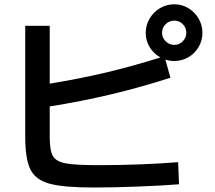

<svg xmlns="http://www.w3.org/2000/svg" viewBox="-20 -834 978 873"><path d="M94.7 -212.9V-716.8H206.1V-453.6Q344.7 -476.6 459.7 -503.7Q574.7 -530.8 709.5 -572.8Q679.2 -589.4 660.9 -619.1Q642.6 -648.9 642.6 -684.6Q642.6 -719.7 660.2 -749.5Q677.7 -779.3 707.5 -796.9Q737.3 -814.5 772.5 -814.5Q807.1 -814.5 836.4 -796.9Q865.7 -779.3 883.1 -749.5Q900.4 -719.7 900.4 -684.6Q900.4 -649.4 883.1 -620.1Q865.7 -590.8 836.4 -573.7Q807.1 -556.6 772.5 -556.6Q752.4 -556.6 731.9 -563L754.9 -480.5Q615.7 -436 482.2 -404.3Q348.6 -372.6 206.1 -350.1V-210Q206.1 -149.4 220.7 -124.3Q235.4 -99.1 279.5 -91.1Q323.7 -83 429.7 -83Q520.5 -83 617.7 -86.7Q714.8 -90.3 790 -96.7L793.9 3.9Q713.4 10.3 602.8 14.4Q492.2 18.6 405.3 18.6Q269 18.6 205.3 1.2Q141.6 -16.1 118.2 -63.7Q94.7 -111.3 94.7 -212.9ZM827.1 -684.6Q827.1 -708 811.3 -724.1Q795.4 -740.2 772.5 -740.2Q749.5 -740.2 733.2 -724.1Q716.8 -708 716.8 -684.6Q716.8 -662.6 733.4 -646.2Q750 -629.9 772.5 -629.9Q794.9 -629.9 811 -646.2Q827.1 -662.6 827.1 -684.6Z"/></svg>

Font: Pretendard JP SemiBold
Style: Regular
Weight: 600
Designer: Base glyphs from Inter by Rasmus Andersson; Hangeul glyphs from Noto Sans CJK(Source Han Sans) by Jang Soo-young and Kan
Foundry: Kil Hyung-jin
Version: Version 1.309